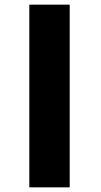

<svg xmlns="http://www.w3.org/2000/svg" viewBox="-20 -805 434 825"><path d="M106 0H279.5V-785H106Z"/></svg>

Font: Anybody ExtraExpanded SemiBold
Style: Regular
Weight: 600
Width: 8
Version: Version 1.113;gftools[0.9.25]